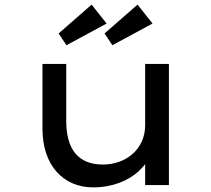

<svg xmlns="http://www.w3.org/2000/svg" viewBox="-20 -802 916 832"><path d="M641 -700 576 -782 433 -657 467 -606ZM442 -700 377 -782 234 -657 268 -606ZM384 10C469 10 537 -20 581 -60C592 -71 602 -81 609 -91V0H712V-525H609V-259C609 -156 526 -89 426 -89C317 -89 267 -157 267 -279V-525H164V-244C164 -87 253 10 384 10Z"/></svg>

Font: Lexend Peta
Style: Regular
Weight: 400
Designer: Bonnie Shaver-Troup, Thomas Jockin
Foundry: Lexend
Version: Version 1.007